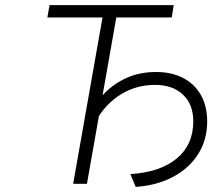

<svg xmlns="http://www.w3.org/2000/svg" viewBox="-20 -720 854 752"><path d="M266.5 0 381.5 -651.5H165.5L174 -700H660.5L652.5 -651.5H435.5L320.5 0ZM511.5 12 490.5 -38Q607 -45.5 672 -99Q737 -152.5 737 -245Q737 -311.5 696.5 -349.5Q656 -387.5 587.5 -387.5Q515.5 -387.5 457 -352.5Q398.5 -317.5 361.5 -256L331 -277Q357.5 -324.5 395.2 -360.8Q433 -397 482 -417.5Q531 -438 591.5 -438Q652.5 -438 697.5 -414.5Q742.5 -391 767 -347.5Q791.5 -304 791.5 -245Q791.5 -172 755.8 -116Q720 -60 656.8 -26.8Q593.5 6.5 511.5 12Z"/></svg>

Font: Overpass ExtraLight
Style: Italic
Weight: 250
Italic angle: -10°
Designer: Delve Withrington, Dave Bailey, Thomas Jockin
Foundry: Delve Fonts LLC
Version: Version 4.000